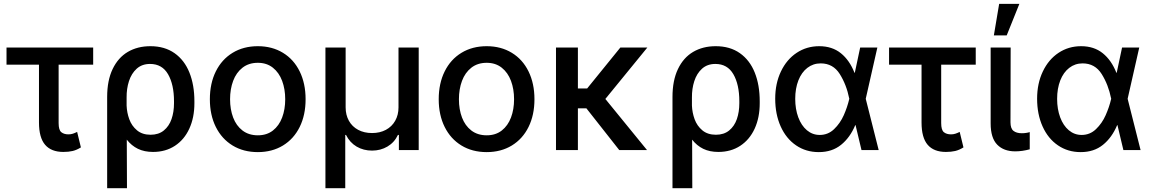

<svg xmlns="http://www.w3.org/2000/svg" viewBox="-20 -776 5959 993"><path d="M461.9 -441.4H283.2V-139.6Q283.2 -103.5 297.1 -92.3Q311 -81.1 334 -81.1Q346.2 -81.1 356.7 -84.5Q367.2 -87.9 378.9 -93.8L398.4 -13.7Q376.5 0 355.7 4.9Q335 9.8 307.6 9.8Q245.1 9.8 213.4 -27.1Q181.6 -64 181.6 -142.6V-441.4H13.7V-530.3H461.9Z M757.8 -537.1Q831.5 -537.1 882.8 -501Q934.1 -464.8 959.7 -400.6Q985.4 -336.4 985.4 -252V-242.2Q985.4 -168 959.2 -110.8Q933.1 -53.7 884.8 -22Q836.4 9.8 771.5 9.8Q726.6 9.8 693.4 -6.3Q660.2 -22.5 635.7 -53.7L636.7 197.3H534.2V-274.4Q534.2 -359.9 562.5 -418.9Q590.8 -478 641.1 -507.6Q691.4 -537.1 757.8 -537.1ZM634.8 -230Q636.2 -193.4 648.7 -159.2Q661.1 -125 688.5 -102.1Q715.8 -79.1 758.8 -79.1Q800.3 -79.1 827.4 -101.3Q854.5 -123.5 867.2 -160.2Q879.9 -196.8 879.9 -242.2V-252Q879.9 -338.9 849.1 -392.1Q818.4 -445.3 755.9 -445.3Q714.4 -445.3 687 -420.7Q659.7 -396 647 -356.4Q634.3 -316.9 634.8 -271.5Z M1065.4 -262.7Q1065.4 -344.7 1096.2 -406.7Q1127 -468.8 1183.1 -502.9Q1239.3 -537.1 1313.5 -537.1Q1387.2 -537.1 1443.4 -502.9Q1499.5 -468.8 1530 -406.5Q1560.5 -344.2 1560.5 -262.7Q1560.5 -181.2 1530 -119.4Q1499.5 -57.6 1443.4 -23.4Q1387.2 10.7 1313.5 10.7Q1239.3 10.7 1183.1 -23.4Q1127 -57.6 1096.2 -119.4Q1065.4 -181.2 1065.4 -262.7ZM1455.1 -262.7Q1455.1 -314.9 1439.2 -357.7Q1423.3 -400.4 1391.4 -425.8Q1359.4 -451.2 1313.5 -451.2Q1266.6 -451.2 1234.1 -425.8Q1201.7 -400.4 1185.8 -357.7Q1169.9 -314.9 1169.9 -262.7Q1169.9 -210.4 1185.8 -168.2Q1201.7 -126 1234.1 -101.1Q1266.6 -76.2 1313.5 -76.2Q1359.9 -76.2 1391.6 -101.1Q1423.3 -126 1439.2 -168.2Q1455.1 -210.4 1455.1 -262.7Z M1663.1 -530.3H1767.6V-220.7Q1767.6 -181.6 1784.4 -151.4Q1801.3 -121.1 1832.3 -104.5Q1863.3 -87.9 1904.3 -87.9Q1944.8 -87.9 1975.8 -104.5Q2006.8 -121.1 2023.9 -151.4Q2041 -181.6 2041 -220.7V-530.3H2145.5V0H2043V-78.1H2038.1Q2019.5 -39.1 1983.9 -18.1Q1948.2 2.9 1904.3 2.9Q1859.9 2.9 1824.5 -17.8Q1789.1 -38.6 1769.5 -78.1H1765.6V197.3H1663.1Z M2249 -262.7Q2249 -344.7 2279.8 -406.7Q2310.5 -468.8 2366.7 -502.9Q2422.9 -537.1 2497.1 -537.1Q2570.8 -537.1 2627 -502.9Q2683.1 -468.8 2713.6 -406.5Q2744.1 -344.2 2744.1 -262.7Q2744.1 -181.2 2713.6 -119.4Q2683.1 -57.6 2627 -23.4Q2570.8 10.7 2497.1 10.7Q2422.9 10.7 2366.7 -23.4Q2310.5 -57.6 2279.8 -119.4Q2249 -181.2 2249 -262.7ZM2638.7 -262.7Q2638.7 -314.9 2622.8 -357.7Q2606.9 -400.4 2575 -425.8Q2543 -451.2 2497.1 -451.2Q2450.2 -451.2 2417.7 -425.8Q2385.3 -400.4 2369.4 -357.7Q2353.5 -314.9 2353.5 -262.7Q2353.5 -210.4 2369.4 -168.2Q2385.3 -126 2417.7 -101.1Q2450.2 -76.2 2497.1 -76.2Q2543.5 -76.2 2575.2 -101.1Q2606.9 -126 2622.8 -168.2Q2638.7 -210.4 2638.7 -262.7Z M2968.8 -318.4H3016.6L3188.5 -530.3H3328.1L3110.8 -264.2L3326.2 0H3182.6L3012.7 -215.8H2968.8V0H2855.5V-530.3H2968.8Z M3681.6 -537.1Q3755.4 -537.1 3806.6 -501Q3857.9 -464.8 3883.5 -400.6Q3909.2 -336.4 3909.2 -252V-242.2Q3909.2 -168 3883.1 -110.8Q3856.9 -53.7 3808.6 -22Q3760.3 9.8 3695.3 9.8Q3650.4 9.8 3617.2 -6.3Q3584 -22.5 3559.6 -53.7L3560.5 197.3H3458V-274.4Q3458 -359.9 3486.3 -418.9Q3514.6 -478 3564.9 -507.6Q3615.2 -537.1 3681.6 -537.1ZM3558.6 -230Q3560.1 -193.4 3572.5 -159.2Q3585 -125 3612.3 -102.1Q3639.6 -79.1 3682.6 -79.1Q3724.1 -79.1 3751.2 -101.3Q3778.3 -123.5 3791 -160.2Q3803.7 -196.8 3803.7 -242.2V-252Q3803.7 -338.9 3772.9 -392.1Q3742.2 -445.3 3679.7 -445.3Q3638.2 -445.3 3610.8 -420.7Q3583.5 -396 3570.8 -356.4Q3558.1 -316.9 3558.6 -271.5Z M3989.3 -265.6Q3989.3 -344.2 4018.8 -406.2Q4048.3 -468.3 4100.1 -502.7Q4151.9 -537.1 4216.8 -537.1Q4283.7 -537.1 4328.9 -500.7Q4374 -464.4 4399.4 -399.4H4400.9L4428.7 -530.3H4517.6L4457.5 -265.1L4524.4 0H4435.5L4404.8 -128.9H4403.3Q4376.5 -64.5 4329.8 -26.9Q4283.2 10.7 4214.8 10.7Q4148.4 10.7 4097.2 -24.2Q4045.9 -59.1 4017.6 -122.1Q3989.3 -185.1 3989.3 -265.6ZM4219.7 -78.1Q4262.7 -78.1 4293.9 -108.2Q4325.2 -138.2 4343.8 -179.9Q4362.3 -221.7 4372.1 -263.7L4372.6 -265.1L4372.1 -266.6Q4357.9 -337.9 4323.2 -393.1Q4288.6 -448.2 4224.6 -448.2Q4185.5 -448.2 4155.5 -425Q4125.5 -401.9 4109.1 -360.1Q4092.8 -318.4 4092.8 -264.6Q4092.8 -211.9 4108.6 -169.2Q4124.5 -126.5 4153.3 -102.3Q4182.1 -78.1 4219.7 -78.1Z M5026.4 -441.4H4847.7V-139.6Q4847.7 -103.5 4861.6 -92.3Q4875.5 -81.1 4898.4 -81.1Q4910.6 -81.1 4921.1 -84.5Q4931.6 -87.9 4943.4 -93.8L4962.9 -13.7Q4940.9 0 4920.2 4.9Q4899.4 9.8 4872.1 9.8Q4809.6 9.8 4777.8 -27.1Q4746.1 -64 4746.1 -142.6V-441.4H4578.1V-530.3H5026.4Z M5207 -530.3 5206.1 -143.6Q5206.1 -111.3 5221.7 -99.1Q5237.3 -86.9 5264.6 -86.9Q5275.9 -86.9 5287.1 -88.6Q5298.3 -90.3 5305.7 -92.8V-3.9Q5267.1 6.8 5230.5 6.8Q5171.4 6.8 5137.5 -27.8Q5103.5 -62.5 5103.5 -137.7V-530.3ZM5147.5 -755.9H5252L5186.5 -592.8H5120.1Z M5343.8 -265.6Q5343.8 -344.2 5373.3 -406.2Q5402.8 -468.3 5454.6 -502.7Q5506.3 -537.1 5571.3 -537.1Q5638.2 -537.1 5683.3 -500.7Q5728.5 -464.4 5753.9 -399.4H5755.4L5783.2 -530.3H5872.1L5812 -265.1L5878.9 0H5790L5759.3 -128.9H5757.8Q5731 -64.5 5684.3 -26.9Q5637.7 10.7 5569.3 10.7Q5502.9 10.7 5451.7 -24.2Q5400.4 -59.1 5372.1 -122.1Q5343.8 -185.1 5343.8 -265.6ZM5574.2 -78.1Q5617.2 -78.1 5648.4 -108.2Q5679.7 -138.2 5698.2 -179.9Q5716.8 -221.7 5726.6 -263.7L5727.1 -265.1L5726.6 -266.6Q5712.4 -337.9 5677.7 -393.1Q5643.1 -448.2 5579.1 -448.2Q5540 -448.2 5510 -425Q5480 -401.9 5463.6 -360.1Q5447.3 -318.4 5447.3 -264.6Q5447.3 -211.9 5463.1 -169.2Q5479 -126.5 5507.8 -102.3Q5536.6 -78.1 5574.2 -78.1Z"/></svg>

Font: Pretendard GOV Medium
Style: Regular
Weight: 500
Designer: Base glyphs from Inter by Rasmus Andersson; Hangeul glyphs from Noto Sans CJK(Source Han Sans) by Jang Soo-young and Kan
Foundry: Kil Hyung-jin
Version: Version 1.309